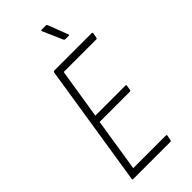

<svg xmlns="http://www.w3.org/2000/svg" viewBox="-264 -895 949 949"><g transform="rotate(-45 210.0 -421.0)"><path d="M49 0Q44 0 45 -6L146 -649Q148 -655 154 -655H414Q421 -655 420 -649L415 -623Q414 -617 408 -617H181L139 -354H349Q356 -354 354 -347L350 -322Q349 -317 343 -317H132L88 -38H316Q323 -38 321 -31L316 -6Q315 0 309 0ZM301 -726Q299 -726 296.5 -727.5Q294 -729 293 -732L248 -835Q247 -838 247.5 -840Q248 -842 251 -842H281Q287 -842 289 -836L329 -732Q330 -729 329 -727.5Q328 -726 325 -726Z"/></g></svg>

Font: Sofia Sans Condensed ExtraLight
Style: Italic
Weight: 250
Italic angle: -9°
Version: Version 4.100